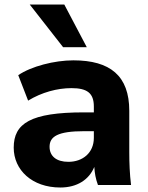

<svg xmlns="http://www.w3.org/2000/svg" viewBox="-20 -816 651 847"><path d="M246.1 11.2C320.3 11.2 373 -23.4 396 -79.6C397.5 -52.7 402.3 -25.9 412.1 0H558.1C552.2 -48.3 550.3 -97.7 550.3 -145V-327.1C550.3 -481.4 466.3 -549.8 303.7 -549.8C220.2 -549.8 117.7 -523.4 60.5 -484.4L104 -372.1C164.1 -408.7 232.4 -427.2 295.4 -427.2C364.3 -427.2 394 -405.3 394 -346.2V-320.3H350.6C114.3 -320.3 40.5 -271.5 40.5 -164.6C40.5 -66.4 121.1 11.2 246.1 11.2ZM362.8 -607.9 263.7 -795.9H111.3L258.3 -607.9ZM281.7 -102.1C228.5 -102.1 198.7 -127.4 198.7 -168.5C198.7 -213.4 233.9 -237.3 351.6 -237.3H394V-208C394 -141.6 344.7 -102.1 281.7 -102.1Z"/></svg>

Font: Winston ExtraBold
Style: Regular
Weight: 800
Designer: Vernon Adams, Kim Jin-seong, David Berlow, Cristiano Sobral
Foundry: The Winston Project Authors
Version: Version 3.004